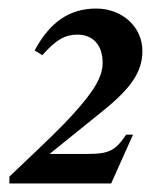

<svg xmlns="http://www.w3.org/2000/svg" viewBox="-20 -703 353 449"><path d="M79 -574C111 -610 132 -622 161 -622C198 -622 220 -597 220 -556C220 -524 201 -491 150 -435C121 -403 102 -385 2 -290V-274H240L291 -388H275C250 -351 235 -343 185 -343H96L221 -444C288 -498 313 -536 313 -584C313 -640 266 -683 205 -683C143 -683 97 -652 61 -585Z"/></svg>

Font: XITS
Style: Bold Italic
Weight: 700
Italic angle: -16.33°
Designer: MicroPress Inc., with final additions and corrections provided by Coen Hoffman, Elsevier (retired)
Version: Version 1.302